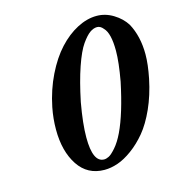

<svg xmlns="http://www.w3.org/2000/svg" viewBox="-92 -661 699 754"><g transform="rotate(-15 257.0 -284.0)"><path d="M357.9 -537.1Q343.3 -537.1 328.4 -526.6Q313.5 -516.1 294.7 -489.5Q275.9 -462.9 256.3 -406.2Q236.8 -349.6 220.2 -269Q205.1 -184.6 205.1 -128.9Q205.1 -27.8 251 -27.8Q259.3 -27.8 270 -33Q280.8 -38.1 298.8 -58.6Q316.9 -79.1 333 -112.8Q366.2 -182.6 392.1 -306.2Q405.8 -382.3 405.8 -428.2Q405.8 -500 382.8 -522.9Q371.6 -537.1 357.9 -537.1ZM242.2 12.2Q173.3 12.2 135.7 -44.4Q98.1 -101.1 98.1 -189.9Q98.1 -234.4 106.9 -278.8Q120.6 -346.7 148.9 -404.3Q177.2 -461.9 212.4 -500Q247.6 -538.1 287.8 -559.1Q328.1 -580.1 367.2 -580.1Q402.8 -580.1 434.8 -560.5Q466.8 -541 484.9 -512.2Q514.2 -458 514.2 -384.8Q514.2 -344.2 502.9 -288.1Q489.7 -224.1 466.1 -171.6Q442.4 -119.1 414.8 -85.9Q387.2 -52.7 355.7 -29.8Q324.2 -6.8 296.1 2.7Q268.1 12.2 242.2 12.2Z"/></g></svg>

Font: Linux Libertine G
Style: Bold Italic
Weight: 700
Italic angle: -11.5°
Designer: Philipp H. Poll
Foundry: Philipp H. Poll
Version: Version 4.1.0